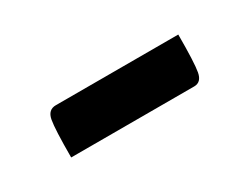

<svg xmlns="http://www.w3.org/2000/svg" viewBox="-26 -409 330 254"><g transform="rotate(-30 139.0 -282.0)"><path d="M225 -247H37Q37 -290 39.5 -303.5Q42 -317 54 -317H241Q241 -274 238.5 -260.5Q236 -247 225 -247Z"/></g></svg>

Font: YanoneKaffeesatzRR
Style: Regular
Weight: 400
Designer: Yanone (Cyrillic: Daniel Pouzeot & Huerta Tipografica)
Foundry: Yanone
Version: Version 1.100;PS 001.100;hotconv 1.0.70;makeotf.lib2.5.58329